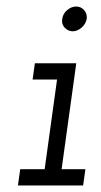

<svg xmlns="http://www.w3.org/2000/svg" viewBox="-20 -569 310 589"><path d="M42 -50 35 0H235L242 -50H169L214 -375H87L80 -325H155L117 -50ZM171 -511Q168 -495 178.5 -484Q189 -473 203 -473Q217 -473 230 -484Q243 -495 246 -511Q248 -527 238 -538Q228 -549 214 -549Q199 -549 186 -538Q173 -527 171 -511Z"/></svg>

Font: Josefin Slab Thin Medium
Style: Italic
Weight: 500
Italic angle: -12°
Version: Version 2.000